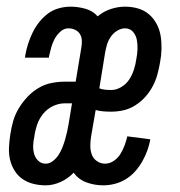

<svg xmlns="http://www.w3.org/2000/svg" viewBox="-20 -548 540 576"><path d="M290 8Q263 8 239 -1Q215 -10 201 -30Q184 -12 161.5 -2Q139 8 117 8Q98 8 80 3.5Q62 -1 47.5 -11Q33 -21 23.5 -36.5Q14 -52 10 -69.5Q6 -87 7 -106.5Q8 -126 11 -145Q14 -165 19.5 -184.5Q25 -204 36 -222.5Q47 -241 62 -257Q77 -273 95.5 -284Q114 -295 134.5 -299Q155 -303 174 -303H207L224 -405Q226 -416 225.5 -426.5Q225 -437 220 -445.5Q215 -454 205.5 -458.5Q196 -463 185 -463Q172 -463 161 -453Q150 -443 143.5 -430.5Q137 -418 133.5 -405Q130 -392 127 -379V-375H55L56 -383Q59 -400 64.5 -417Q70 -434 78 -450.5Q86 -467 97.5 -481.5Q109 -496 123.5 -507Q138 -518 156 -523Q174 -528 191 -528Q215 -528 237 -521.5Q259 -515 273 -499Q291 -514 312.5 -521Q334 -528 355 -528Q376 -528 394.5 -522.5Q413 -517 427 -505Q441 -493 450 -476Q459 -459 462 -440Q465 -421 464.5 -401Q464 -381 460 -360Q457 -342 452 -324Q447 -306 438 -289Q429 -272 415.5 -257Q402 -242 385 -231.5Q368 -221 350 -217Q332 -213 313 -213Q301 -213 289 -214Q277 -215 267 -218L253 -137Q251 -124 251 -110Q251 -96 255.5 -84Q260 -72 271 -64.5Q282 -57 295 -57Q309 -57 321.5 -65.5Q334 -74 341.5 -86.5Q349 -99 354 -112.5Q359 -126 362 -139L431 -130Q428 -113 422 -96.5Q416 -80 407 -64Q398 -48 385.5 -34Q373 -20 357.5 -10.5Q342 -1 324.5 3.5Q307 8 290 8ZM314 -278Q329 -278 344 -287Q359 -296 368 -310Q377 -324 382 -340Q387 -356 389 -371Q392 -386 392.5 -400.5Q393 -415 390.5 -428.5Q388 -442 379 -452.5Q370 -463 355 -463Q343 -463 331 -455.5Q319 -448 311.5 -436.5Q304 -425 300.5 -412.5Q297 -400 295 -388L278 -283Q285 -280 294.5 -279Q304 -278 314 -278ZM117 -57Q129 -57 139.5 -65.5Q150 -74 156.5 -84.5Q163 -95 167.5 -106.5Q172 -118 175.5 -130Q179 -142 181.5 -153.5Q184 -165 186 -177L196 -238H174Q156 -238 138.5 -229.5Q121 -221 109 -206Q97 -191 91 -173Q85 -155 83 -138Q80 -125 79.5 -111.5Q79 -98 82.5 -86Q86 -74 95 -65.5Q104 -57 117 -57Z"/></svg>

Font: Iosevka
Style: Italic
Weight: 400
Italic angle: -9°
Monospace: yes
Designer: Belleve Invis
Foundry: Belleve Invis
Version: Version 32.5.0; ttfautohint (v1.8.4)